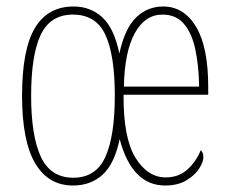

<svg xmlns="http://www.w3.org/2000/svg" viewBox="-20 -562 705 592"><path d="M205 10Q129 10 88.5 -58.5Q48 -127 48 -267Q48 -409 87.5 -475.5Q127 -542 207 -542Q259 -542 295.5 -508.5Q332 -475 348 -397Q365 -475 400 -508.5Q435 -542 483 -542Q547 -542 584.5 -479.5Q622 -417 622 -294V-270H361Q360 -137 397.5 -76Q435 -15 491 -15Q531 -15 558 -39.5Q585 -64 599 -99Q601 -97 604 -92Q607 -87 607 -77Q607 -62 593.5 -41.5Q580 -21 554 -5.5Q528 10 489 10Q387 10 349 -133Q333 -57 296.5 -23.5Q260 10 205 10ZM206 -14Q276 -14 305 -78.5Q334 -143 334 -267Q334 -392 305 -454.5Q276 -517 205 -517Q135 -517 105.5 -454.5Q76 -392 76 -267Q76 -143 106 -78.5Q136 -14 206 -14ZM594 -295Q593 -358 582.5 -408.5Q572 -459 547.5 -488Q523 -517 481 -517Q427 -517 395.5 -459.5Q364 -402 362 -295Z"/></svg>

Font: Noto Serif Georgian ExtraCondensed Thin
Style: Regular
Weight: 100
Width: 2
Designer: Monotype Design Team, Akaki Razmadze
Foundry: Google LLC
Version: Version 2.003; ttfautohint (v1.8.4.7-5d5b)